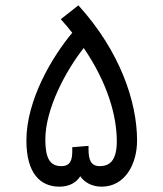

<svg xmlns="http://www.w3.org/2000/svg" viewBox="-20 -700 612 720"><path d="M203 0C243 0 268 -18 281 -39C295 -18 323 0 361 0C449 0 494 -85 494 -173C494 -317 431 -507 274 -680L208 -628C223 -611 238 -594 251 -577C176 -488 79 -325 79 -173C79 -50 131 0 203 0ZM312 -140V-153L251 -148V-135C251 -103 246 -77 210 -77C167 -77 150 -107 150 -177C150 -291 226 -434 294 -520C384 -388 418 -265 418 -170C418 -94 388 -77 354 -77C322 -77 312 -99 312 -140Z"/></svg>

Font: Noto Sans Arabic
Style: Regular
Weight: 400
Designer: Monotype Design Team, Nadine Chahine, Nizar Qandah and Khaled Hosny
Foundry: Monotype Imaging Inc.
Version: Version 2.012